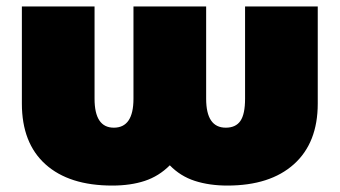

<svg xmlns="http://www.w3.org/2000/svg" viewBox="-20 -567 1056 597"><path d="M968 -547V-245Q968 -123 894 -56.5Q820 10 687 10Q631 10 586 -4.5Q541 -19 508 -53Q474 -19 430 -4.5Q386 10 329 10Q195 10 121.5 -56Q48 -122 48 -245V-547H274V-260Q274 -170 334 -170Q395 -170 395 -260V-547H621V-260Q621 -170 682 -170Q713 -170 727.5 -191Q742 -212 742 -260V-547Z"/></svg>

Font: Montserrat Alternates Black
Style: Regular
Weight: 900
Designer: Julieta Ulanovsky
Foundry: Julieta Ulanovsky
Version: Version 7.200